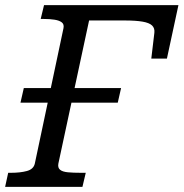

<svg xmlns="http://www.w3.org/2000/svg" viewBox="-39 -730 717 750"><path d="M54 -386H434L421 -329H41ZM-19 0 -7 -55H4Q40 -55 66 -62Q92 -69 97 -91L209 -620Q212 -635 202.5 -642.5Q193 -650 174.5 -653Q156 -656 131 -656H120L133 -710H658L613 -501H552L564 -602Q566 -620 555 -630.5Q544 -641 517.5 -645.5Q491 -650 449 -650H309L189 -91Q186 -75 195.5 -67Q205 -59 226 -57Q247 -55 277 -55H296L283 0Z"/></svg>

Font: Roboto Serif
Style: Italic
Weight: 400
Italic angle: -10°
Designer: Greg Gazdowicz
Foundry: Commercial Type
Version: Version 1.008